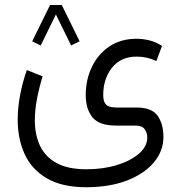

<svg xmlns="http://www.w3.org/2000/svg" viewBox="-20 -517 738 783"><path d="M304.7 -348.6 270 -331.5 208 -458 146 -331.5 111.3 -348.6 184.1 -496.6H231.9ZM333 246.6Q232.9 246.6 170.9 210.2Q108.9 173.8 80.6 111.6Q52.2 49.3 52.2 -28.3Q52.2 -77.6 62 -129.4Q71.8 -181.2 89.4 -231.4L153.8 -205.6Q140.1 -161.6 131.1 -115.2Q122.1 -68.8 122.1 -25.4Q122.1 31.7 142.8 76.7Q163.6 121.6 210 147.5Q256.3 173.3 333 173.3Q400.9 173.3 457 156Q513.2 138.7 546.9 109.4Q580.6 80.1 580.6 43.9Q580.6 24.9 570.1 10Q559.6 -4.9 532.2 -4.9H453.1Q383.8 -4.9 356.7 -39.1Q329.6 -73.2 329.6 -129.4Q329.6 -191.4 354.5 -243.7Q379.4 -295.9 425.8 -327.4Q472.2 -358.9 537.1 -358.9Q562.5 -358.9 588.9 -352.5Q615.2 -346.2 640.6 -329.6L617.7 -268.1Q580.1 -286.1 537.6 -286.1Q472.2 -286.1 436.5 -240.5Q400.9 -194.8 400.9 -129.4Q400.9 -101.6 412.8 -90.1Q424.8 -78.6 454.6 -78.6H535.6Q599.1 -78.6 622.8 -44.9Q646.5 -11.2 646.5 42Q646.5 98.1 608.2 144.5Q569.8 190.9 499.5 218.5Q429.2 246.1 333 246.6Z"/></svg>

Font: Vazirmatn UI NL Light
Style: Regular
Weight: 300
Designer: Saber Rastikerdar
Foundry: Saber Rastikerdar
Version: Version 33.003